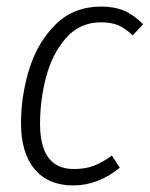

<svg xmlns="http://www.w3.org/2000/svg" viewBox="-20 -554 456 585"><path d="M416 -480 384 -446Q363 -467 341.5 -476.5Q320 -486 288 -486Q223 -486 181 -438Q139 -390 120.5 -319.5Q102 -249 102 -177Q102 -39 205 -39Q240 -39 266 -49Q292 -59 321 -80L345 -43Q279 11 203 11Q127 11 85.5 -38.5Q44 -88 44 -179Q44 -263 69.5 -344.5Q95 -426 150 -480Q205 -534 288 -534Q329 -534 359 -521Q389 -508 416 -480Z"/></svg>

Font: Fira Sans Extra Condensed Light
Style: Italic
Weight: 300
Width: 3
Italic angle: -8°
Designer: Carrois Corporate & Edenspiekermann AG
Foundry: Carrois Corporate GbR & Edenspiekermann AG
Version: Version 4.203